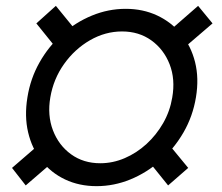

<svg xmlns="http://www.w3.org/2000/svg" viewBox="-20 -633 765 663"><path d="M313.5 9.8Q253.4 9.8 204.6 -13.4Q155.8 -36.6 123 -78.4Q90.3 -120.1 77.1 -176Q64 -231.9 74.7 -296.9Q85 -361.8 116.5 -417.5Q147.9 -473.1 194.6 -514.6Q241.2 -556.2 297.6 -579.3Q354 -602.5 414.1 -602.5Q473.6 -602.5 522.7 -579.6Q571.8 -556.6 605.7 -515.4Q639.6 -474.1 653.6 -418.5Q667.5 -362.8 656.7 -297.4Q646 -231.9 613.8 -176Q581.5 -120.1 534.2 -78.4Q486.8 -36.6 430.2 -13.4Q373.5 9.8 313.5 9.8ZM326.2 -69.3Q369.6 -69.3 410.6 -86.9Q451.7 -104.5 485.8 -135.7Q520 -167 543.5 -208Q566.9 -249 574.7 -295.9Q585.9 -359.4 565.7 -411.1Q545.4 -462.9 502.4 -493.7Q459.5 -524.4 401.4 -524.4Q343.3 -524.4 290.5 -493.9Q237.8 -463.4 201.2 -411.9Q164.6 -360.4 153.8 -296.9Q143.1 -234.9 162.8 -183.1Q182.6 -131.3 225.3 -100.3Q268.1 -69.3 326.2 -69.3ZM596.7 -451.7 548.8 -512.2 664.1 -612.8 713.9 -552.2ZM560.5 7.3 479.5 -93.3 547.9 -152.8 629.9 -53.2ZM68.8 7.3 21.5 -53.2 136.7 -152.8 185.5 -93.3ZM186.5 -451.7 105.5 -552.2 172.9 -612.8 254.9 -512.2Z"/></svg>

Font: Inter
Style: Italic
Weight: 400
Italic angle: -9.3988°
Designer: Rasmus Andersson
Foundry: rsms
Version: Version 4.001;git-66647c0bb